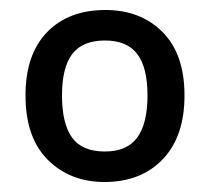

<svg xmlns="http://www.w3.org/2000/svg" viewBox="-20 -742 420 384"><path d="M349 -551Q349 -469 305.5 -423.5Q262 -378 189 -378Q120 -378 75.5 -422.5Q31 -467 31 -551Q31 -633 74 -677.5Q117 -722 191 -722Q261 -722 305 -678Q349 -634 349 -551ZM104 -551Q104 -495 124 -467Q144 -439 190 -439Q234 -439 254.5 -467Q275 -495 275 -551Q275 -607 254.5 -634Q234 -661 190 -661Q145 -661 124.5 -634Q104 -607 104 -551Z"/></svg>

Font: Noto Sans Tamil Medium
Style: Regular
Weight: 500
Designer: Jelle Bosma - Monotype Design Team
Foundry: Monotype Imaging Inc.
Version: Version 2.004; ttfautohint (v1.8.4.7-5d5b)